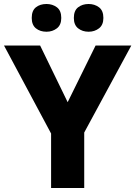

<svg xmlns="http://www.w3.org/2000/svg" viewBox="-20 -942 678 962"><path d="M319 -430 459 -714H638L402 -278V0H236V-273L0 -714H181ZM350 -852Q350 -817 371.5 -800Q393 -783 424 -783Q454 -783 476 -800Q498 -817 498 -852Q498 -889 476 -905.5Q454 -922 424 -922Q393 -922 371.5 -905.5Q350 -889 350 -852ZM139 -852Q139 -817 160 -800Q181 -783 213 -783Q243 -783 265 -800Q287 -817 287 -852Q287 -889 265 -905.5Q243 -922 213 -922Q181 -922 160 -905.5Q139 -889 139 -852Z"/></svg>

Font: Noto Sans UI Extra
Style: Regular
Weight: 800
Designer: Monotype Design Team
Foundry: Monotype Imaging Inc.
Version: Version 1.901